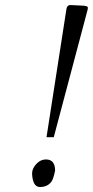

<svg xmlns="http://www.w3.org/2000/svg" viewBox="-20 -729 369 762"><path d="M198.7 -51.8Q191.9 -19.5 184.6 -8.8Q168.9 13.2 138.7 13.2Q114.7 13.2 108.9 -23.4Q107.4 -32.7 107.4 -42Q107.4 -51.3 112.3 -61.3Q117.2 -71.3 125 -79.1Q141.1 -96.2 162.1 -96.2Q198.7 -96.2 198.7 -51.8ZM243.7 -693.4Q246.1 -708.5 258.3 -709L311 -706.5Q316.4 -706.1 322.5 -704.6Q328.6 -703.1 328.6 -698.5Q328.6 -693.8 328.1 -691.9L193.4 -184.6H164.6Z"/></svg>

Font: Cardo-Italic
Style: Italic
Weight: 400
Italic angle: -12°
Designer: David J. Perry
Foundry: David J. Perry
Version: Version 0.991